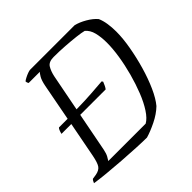

<svg xmlns="http://www.w3.org/2000/svg" viewBox="-185 -870 1035 1035"><g transform="rotate(-45 333.0 -352.0)"><path d="M57 -340Q64 -368 72 -374H133H138L178 -584Q185 -620 195.5 -637.5Q206 -655 211 -659H126Q120 -667 120 -677Q126 -682 138.5 -688.5Q151 -695 163.5 -699.5Q176 -704 182 -704H521Q551 -697 584.5 -677.5Q618 -658 637 -635Q647 -612 651.5 -582.5Q656 -553 656 -521Q656 -470 645 -407.5Q634 -345 616 -282.5Q598 -220 574.5 -167.5Q551 -115 525 -84Q494 -54 449 -32Q404 -10 369 0Q339 0 288.5 -2.5Q238 -5 181.5 -9Q125 -13 74.5 -18Q24 -23 -7 -28Q-1 -44 6 -49L32 -53Q60 -58 72 -74.5Q84 -91 93 -137L132 -340H126ZM132 -58H417Q442 -72 466 -108.5Q490 -145 510 -195.5Q530 -246 545.5 -303Q561 -360 569.5 -415Q578 -470 578 -515Q578 -557 569.5 -591Q561 -625 538 -644Q519 -649 484 -653Q449 -657 406 -660Q363 -663 320 -663Q283 -663 269.5 -641.5Q256 -620 249 -587L208 -376Q274 -377 322 -380.5Q370 -384 410 -387L415 -380Q405 -354 395 -341H201L158 -119Q153 -94 145 -79.5Q137 -65 132 -58Z"/></g></svg>

Font: Texturina Thin
Style: Italic
Weight: 100
Italic angle: -11°
Designer: Guillermo Torres Carreño
Foundry: Omnibus-Type
Version: Version 1.002; ttfautohint (v1.8.3)